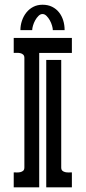

<svg xmlns="http://www.w3.org/2000/svg" viewBox="-20 -807 369 827"><path d="M85 -557.6Q85 -566.9 80.1 -571.5Q75.2 -576.2 68.1 -577.9Q61 -579.6 53.2 -579.3Q45.4 -579.1 39.1 -579.1V-643.6H289.6V-579.1H148.9V0H39.1V-64.5Q45.4 -64.5 53.2 -64.2Q61 -64 68.1 -65.7Q75.2 -67.4 80.1 -71.8Q85 -76.2 85 -85.9ZM243.7 -85.9Q243.7 -76.2 248.5 -71.8Q253.4 -67.4 260.5 -65.7Q267.6 -64 275.4 -64.2Q283.2 -64.5 289.6 -64.5V0H179.2V-548.8H243.7ZM163.1 -786.6Q186.5 -786.6 204.3 -777.8Q222.2 -769 234.1 -753.9Q246.1 -738.8 252.2 -719.2Q258.3 -699.7 258.3 -677.7V-677.2H207.5Q207.5 -685.1 204.1 -696.8Q200.7 -708.5 194.6 -719.5Q188.5 -730.5 180.4 -738.5Q172.4 -746.6 163.1 -746.6Q153.8 -746.6 145.8 -738.5Q137.7 -730.5 131.6 -719.5Q125.5 -708.5 122.1 -696.8Q118.7 -685.1 118.7 -677.2H67.9Q67.9 -697.8 74.5 -717.5Q81.1 -737.3 93.3 -752.7Q105.5 -768.1 123 -777.3Q140.6 -786.6 163.1 -786.6Z"/></svg>

Font: Isar CAT
Style: Regular
Weight: 400
Designer: Digitized by Peter Wiegel
Foundry: CAT-Fonts, Peter Wiegel
Version: Version 1.000; ttfautohint (v1.3)